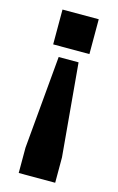

<svg xmlns="http://www.w3.org/2000/svg" viewBox="-109 -581 480 783"><g transform="rotate(15 130.5 -189.0)"><path d="M208 49V156H54V49L89 -343H173ZM54 -534H207V-387H54Z"/></g></svg>

Font: Mozilla Headline BETA
Style: Bold
Weight: 700
Designer: Studio DRAMA
Foundry: Studio DRAMA
Version: Version 0.100